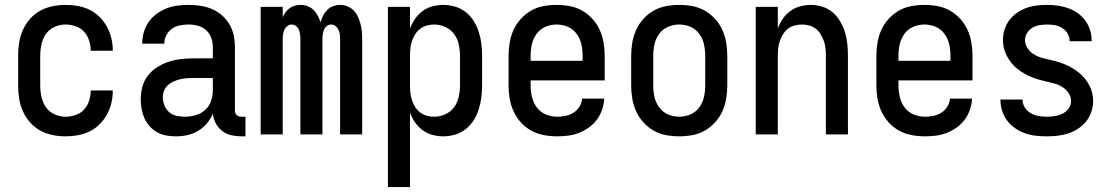

<svg xmlns="http://www.w3.org/2000/svg" viewBox="-20 -548 4540 783"><path d="M247 8Q220 8 193.5 2.5Q167 -3 143.5 -16Q120 -29 102 -49.5Q84 -70 73 -95Q62 -120 58 -146.5Q54 -173 54 -200V-320Q54 -347 58 -373.5Q62 -400 73 -425Q84 -450 102 -470.5Q120 -491 143.5 -504Q167 -517 193.5 -522.5Q220 -528 247 -528Q273 -528 298 -523.5Q323 -519 345.5 -508Q368 -497 386 -479Q404 -461 416 -439Q428 -417 434 -392.5Q440 -368 440 -342V-341H350V-342Q350 -362 343.5 -382.5Q337 -403 323 -418.5Q309 -434 288.5 -441Q268 -448 247 -448Q224 -448 202 -438Q180 -428 167 -409Q154 -390 149 -366.5Q144 -343 144 -320V-200Q144 -177 149 -153.5Q154 -130 167 -111Q180 -92 202 -82Q224 -72 247 -72Q268 -72 288.5 -79Q309 -86 323 -101.5Q337 -117 343.5 -137.5Q350 -158 350 -178V-179H440V-178Q440 -152 434 -127.5Q428 -103 416 -81Q404 -59 386 -41Q368 -23 345.5 -12Q323 -1 298 3.5Q273 8 247 8Z M697 8Q677 8 657.5 4.5Q638 1 621 -8.5Q604 -18 590.5 -33Q577 -48 569 -66Q561 -84 557.5 -103.5Q554 -123 554 -142Q554 -168 560.5 -193.5Q567 -219 583 -239.5Q599 -260 621 -274Q643 -288 667.5 -296Q692 -304 717.5 -307Q743 -310 769 -310H848V-355Q848 -375 841.5 -393.5Q835 -412 820.5 -425Q806 -438 787 -443Q768 -448 749 -448Q731 -448 713.5 -444.5Q696 -441 681.5 -431Q667 -421 658.5 -404.5Q650 -388 650 -370H560V-371Q560 -394 566.5 -416.5Q573 -439 586 -458Q599 -477 618 -491Q637 -505 658.5 -513.5Q680 -522 702.5 -525Q725 -528 749 -528Q773 -528 797 -524.5Q821 -521 843.5 -511.5Q866 -502 884.5 -486Q903 -470 915.5 -449Q928 -428 933 -404Q938 -380 938 -355V-99Q938 -93 939.5 -88Q941 -83 945 -79Q949 -75 954 -73.5Q959 -72 965 -72H981V8H965Q944 8 923.5 3.5Q903 -1 886.5 -13.5Q870 -26 860 -45Q850 -64 848 -84Q839 -63 823.5 -44.5Q808 -26 787.5 -14Q767 -2 744 3Q721 8 697 8ZM733 -72Q755 -72 777 -78Q799 -84 816 -99Q833 -114 840.5 -136Q848 -158 848 -180V-230H769Q755 -230 741 -229Q727 -228 713.5 -224.5Q700 -221 687.5 -215.5Q675 -210 664.5 -200.5Q654 -191 649 -178Q644 -165 644 -151Q644 -134 650.5 -118Q657 -102 669.5 -91Q682 -80 699 -76Q716 -72 733 -72Z M1043 0V-520H1133V-478Q1138 -489 1145 -498.5Q1152 -508 1161.5 -515Q1171 -522 1182.5 -525Q1194 -528 1205 -528Q1220 -528 1234 -523Q1248 -518 1258.5 -507.5Q1269 -497 1276 -484Q1283 -471 1287 -457Q1291 -471 1297.5 -484Q1304 -497 1314.5 -507.5Q1325 -518 1339 -523Q1353 -528 1367 -528Q1383 -528 1397.5 -522Q1412 -516 1422.5 -505Q1433 -494 1439.5 -480Q1446 -466 1450 -451Q1454 -436 1455.5 -420.5Q1457 -405 1457 -390V0H1367V-390Q1367 -400 1365.5 -409.5Q1364 -419 1360 -427.5Q1356 -436 1348 -442Q1340 -448 1331 -448Q1321 -448 1313 -442Q1305 -436 1301.5 -427.5Q1298 -419 1296.5 -409.5Q1295 -400 1295 -390V0H1205V-390Q1205 -400 1203.5 -409.5Q1202 -419 1198.5 -427.5Q1195 -436 1187 -442Q1179 -448 1169 -448Q1160 -448 1152 -442Q1144 -436 1140 -427.5Q1136 -419 1134.5 -409.5Q1133 -400 1133 -390V0Z M1562 215V-520H1652V-432Q1660 -453 1673 -471.5Q1686 -490 1703.5 -503Q1721 -516 1743 -522Q1765 -528 1787 -528Q1812 -528 1836 -521Q1860 -514 1879.5 -498.5Q1899 -483 1912 -462Q1925 -441 1932.5 -417.5Q1940 -394 1943 -369.5Q1946 -345 1946 -320V-200Q1946 -175 1943 -150.5Q1940 -126 1932.5 -102.5Q1925 -79 1912 -58Q1899 -37 1879.5 -21.5Q1860 -6 1836 1Q1812 8 1787 8Q1765 8 1743 2Q1721 -4 1703.5 -17Q1686 -30 1673 -48.5Q1660 -67 1652 -88V215ZM1751 -72Q1774 -72 1796 -82Q1818 -92 1832 -111Q1846 -130 1851 -153.5Q1856 -177 1856 -200V-320Q1856 -343 1851 -366.5Q1846 -390 1832 -409Q1818 -428 1796 -438Q1774 -448 1751 -448Q1736 -448 1721 -444Q1706 -440 1693.5 -430.5Q1681 -421 1673 -408Q1665 -395 1660 -380.5Q1655 -366 1653.5 -350.5Q1652 -335 1652 -320V-200Q1652 -185 1653.5 -169.5Q1655 -154 1660 -139.5Q1665 -125 1673 -112Q1681 -99 1693.5 -89.5Q1706 -80 1721 -76Q1736 -72 1751 -72Z M2252 8Q2225 8 2198 3Q2171 -2 2147 -15Q2123 -28 2104.5 -48.5Q2086 -69 2074.5 -94Q2063 -119 2058.5 -146Q2054 -173 2054 -200V-320Q2054 -347 2058.5 -374Q2063 -401 2074 -425.5Q2085 -450 2103.5 -470.5Q2122 -491 2145.5 -504.5Q2169 -518 2196 -523Q2223 -528 2250 -528Q2277 -528 2304 -523Q2331 -518 2354.5 -504.5Q2378 -491 2396.5 -470.5Q2415 -450 2426 -425.5Q2437 -401 2441.5 -374Q2446 -347 2446 -320V-220H2144V-200Q2144 -176 2149.5 -152.5Q2155 -129 2169 -110Q2183 -91 2205.5 -81.5Q2228 -72 2252 -72Q2269 -72 2286.5 -75.5Q2304 -79 2319 -88.5Q2334 -98 2343.5 -113.5Q2353 -129 2354 -146H2444Q2443 -123 2435.5 -101Q2428 -79 2414.5 -60.5Q2401 -42 2382 -28.5Q2363 -15 2342 -6.5Q2321 2 2298 5Q2275 8 2252 8ZM2356 -300V-320Q2356 -344 2351 -367Q2346 -390 2332 -409.5Q2318 -429 2296 -438.5Q2274 -448 2250 -448Q2226 -448 2204 -438.5Q2182 -429 2168 -409.5Q2154 -390 2149 -367Q2144 -344 2144 -320V-300Z M2750 8Q2723 8 2696 3Q2669 -2 2645.5 -15.5Q2622 -29 2603.5 -49.5Q2585 -70 2574 -94.5Q2563 -119 2558.5 -146Q2554 -173 2554 -200V-320Q2554 -347 2558.5 -374Q2563 -401 2574 -425.5Q2585 -450 2603.5 -470.5Q2622 -491 2645.5 -504.5Q2669 -518 2696 -523Q2723 -528 2750 -528Q2777 -528 2804 -523Q2831 -518 2854.5 -504.5Q2878 -491 2896.5 -470.5Q2915 -450 2926 -425.5Q2937 -401 2941.5 -374Q2946 -347 2946 -320V-200Q2946 -173 2941.5 -146Q2937 -119 2926 -94.5Q2915 -70 2896.5 -49.5Q2878 -29 2854.5 -15.5Q2831 -2 2804 3Q2777 8 2750 8ZM2750 -72Q2774 -72 2796 -81.5Q2818 -91 2832 -110.5Q2846 -130 2851 -153Q2856 -176 2856 -200V-320Q2856 -344 2851 -367Q2846 -390 2832 -409.5Q2818 -429 2796 -438.5Q2774 -448 2750 -448Q2726 -448 2704 -438.5Q2682 -429 2668 -409.5Q2654 -390 2649 -367Q2644 -344 2644 -320V-200Q2644 -176 2649 -153Q2654 -130 2668 -110.5Q2682 -91 2704 -81.5Q2726 -72 2750 -72Z M3062 0V-520H3152V-432Q3160 -453 3172.5 -471.5Q3185 -490 3203 -503Q3221 -516 3242.5 -522Q3264 -528 3286 -528Q3310 -528 3334 -520.5Q3358 -513 3376 -497.5Q3394 -482 3406.5 -460.5Q3419 -439 3426 -416Q3433 -393 3435.5 -368.5Q3438 -344 3438 -320V0H3348V-320Q3348 -335 3346.5 -350.5Q3345 -366 3340 -380Q3335 -394 3327 -407.5Q3319 -421 3307 -430.5Q3295 -440 3280 -444Q3265 -448 3250 -448Q3235 -448 3220 -444Q3205 -440 3193 -430.5Q3181 -421 3173 -407.5Q3165 -394 3160 -380Q3155 -366 3153.5 -350.5Q3152 -335 3152 -320V0Z M3752 8Q3725 8 3698 3Q3671 -2 3647 -15Q3623 -28 3604.5 -48.5Q3586 -69 3574.5 -94Q3563 -119 3558.5 -146Q3554 -173 3554 -200V-320Q3554 -347 3558.5 -374Q3563 -401 3574 -425.5Q3585 -450 3603.5 -470.5Q3622 -491 3645.5 -504.5Q3669 -518 3696 -523Q3723 -528 3750 -528Q3777 -528 3804 -523Q3831 -518 3854.5 -504.5Q3878 -491 3896.5 -470.5Q3915 -450 3926 -425.5Q3937 -401 3941.5 -374Q3946 -347 3946 -320V-220H3644V-200Q3644 -176 3649.5 -152.5Q3655 -129 3669 -110Q3683 -91 3705.5 -81.5Q3728 -72 3752 -72Q3769 -72 3786.5 -75.5Q3804 -79 3819 -88.5Q3834 -98 3843.5 -113.5Q3853 -129 3854 -146H3944Q3943 -123 3935.5 -101Q3928 -79 3914.5 -60.5Q3901 -42 3882 -28.5Q3863 -15 3842 -6.5Q3821 2 3798 5Q3775 8 3752 8ZM3856 -300V-320Q3856 -344 3851 -367Q3846 -390 3832 -409.5Q3818 -429 3796 -438.5Q3774 -448 3750 -448Q3726 -448 3704 -438.5Q3682 -429 3668 -409.5Q3654 -390 3649 -367Q3644 -344 3644 -320V-300Z M4249 8Q4226 8 4203.5 5.5Q4181 3 4160 -4.5Q4139 -12 4120 -25Q4101 -38 4087.5 -56Q4074 -74 4067 -95.5Q4060 -117 4060 -140V-142H4150V-141Q4150 -124 4159.5 -109.5Q4169 -95 4183.5 -86.5Q4198 -78 4215 -75Q4232 -72 4249 -72Q4265 -72 4281.5 -74.5Q4298 -77 4313 -84.5Q4328 -92 4338 -105.5Q4348 -119 4348 -136Q4348 -153 4338.5 -167.5Q4329 -182 4315 -191.5Q4301 -201 4284.5 -206Q4268 -211 4251.5 -214.5Q4235 -218 4219 -222.5Q4203 -227 4187 -233.5Q4171 -240 4156.5 -248.5Q4142 -257 4128.5 -267.5Q4115 -278 4104.5 -291.5Q4094 -305 4086 -320Q4078 -335 4074 -351.5Q4070 -368 4070 -385Q4070 -406 4076.5 -427Q4083 -448 4096 -465.5Q4109 -483 4127 -495.5Q4145 -508 4165.5 -515.5Q4186 -523 4208 -525.5Q4230 -528 4251 -528Q4273 -528 4294.5 -525Q4316 -522 4336.5 -514.5Q4357 -507 4375 -494.5Q4393 -482 4406 -464Q4419 -446 4425.5 -425Q4432 -404 4432 -382V-380H4342V-381Q4342 -397 4334 -411Q4326 -425 4312.5 -433.5Q4299 -442 4283 -445Q4267 -448 4251 -448Q4236 -448 4220 -445.5Q4204 -443 4190.5 -435Q4177 -427 4168.5 -413.5Q4160 -400 4160 -385Q4160 -368 4169.5 -353Q4179 -338 4193 -328.5Q4207 -319 4223 -314Q4239 -309 4255.5 -305.5Q4272 -302 4288.5 -297.5Q4305 -293 4320.5 -286.5Q4336 -280 4351 -271.5Q4366 -263 4379 -252.5Q4392 -242 4403 -229Q4414 -216 4422 -201Q4430 -186 4434 -169.5Q4438 -153 4438 -136Q4438 -113 4430.5 -91.5Q4423 -70 4409.5 -53Q4396 -36 4377 -23.5Q4358 -11 4336.5 -4Q4315 3 4293 5.5Q4271 8 4249 8Z"/></svg>

Font: Iosevka SS18 Medium
Style: Regular
Weight: 500
Monospace: yes
Designer: Belleve Invis
Foundry: Belleve Invis
Version: Version 25.1.1; ttfautohint (v1.8.4)